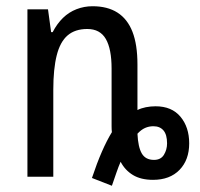

<svg xmlns="http://www.w3.org/2000/svg" viewBox="-20 -567 642 616"><path d="M275 4Q291 -44 307 -80.5Q323 -117 339 -143Q338 -151 338 -161.5Q338 -172 338 -180V-347Q338 -410 319.5 -442Q301 -474 260 -474Q221 -474 197 -453.5Q173 -433 162 -389.5Q151 -346 151 -279V0H68V-537H134L144 -464H149Q163 -491 182 -509.5Q201 -528 225.5 -537.5Q250 -547 277 -547Q325 -547 357 -526.5Q389 -506 405 -465Q421 -424 421 -360V-214Q433 -220 448 -223Q463 -226 479 -226Q531 -226 559 -192.5Q587 -159 587 -107Q587 -54 556 -22Q525 10 471 10Q432 10 406.5 -5.5Q381 -21 367 -48Q360 -32 353.5 -13Q347 6 339 29ZM474 -54Q496 -54 506 -70.5Q516 -87 516 -107Q516 -135 504.5 -148.5Q493 -162 472 -162Q458 -162 445.5 -156.5Q433 -151 421 -138Q423 -95 435 -74.5Q447 -54 474 -54Z"/></svg>

Font: Noto Sans Display Condensed
Style: Regular
Weight: 400
Width: 3
Designer: Monotype Design Team
Foundry: Monotype Imaging Inc.
Version: Version 2.003